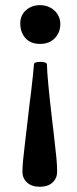

<svg xmlns="http://www.w3.org/2000/svg" viewBox="-20 -443 293 735"><path d="M57.6 -354Q57.6 -384.3 79.3 -403.8Q101.1 -423.3 133.3 -423.3Q155.3 -423.3 173.1 -413.6Q190.9 -403.8 200.9 -387.5Q210.9 -371.1 210.9 -351.1Q210.9 -318.4 189.7 -296.6Q168.5 -274.9 133.3 -274.9Q97.2 -274.9 77.4 -297.1Q57.6 -319.3 57.6 -354ZM65.9 213.9Q65.9 195.8 68.8 166.5Q71.8 137.2 76.2 100.1Q82.5 50.8 85.9 17.6Q94.7 -60.1 98.6 -87.4Q107.9 -166.5 109.9 -196.3Q109.9 -206.1 134.3 -206.1Q158.7 -206.1 159.7 -196.3Q160.2 -148.9 179.7 17.6Q181.2 30.8 182.4 40.8Q183.6 50.8 184.6 58.1Q193.4 133.3 196 162.1Q198.7 190.9 198.7 213.9Q198.7 239.7 180.9 255.9Q163.1 272 132.3 272Q101.6 272 83.7 255.9Q65.9 239.7 65.9 213.9Z"/></svg>

Font: JuniusX
Style: Bold
Weight: 700
Designer: Peter S. Baker
Foundry: Briery Creek Software
Version: Version 1.004